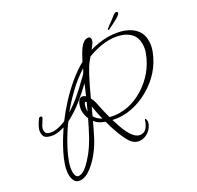

<svg xmlns="http://www.w3.org/2000/svg" viewBox="-152 -839 1092 1063"><g transform="rotate(-30 394.0 -307.5)"><path d="M78 47Q53 47 42.5 29.5Q32 12 32 -12Q32 -39 42.5 -71.5Q53 -104 70 -137.5Q87 -171 105.5 -201.5Q124 -232 139 -254Q125 -250 110 -247Q95 -244 80 -244Q58 -244 35.5 -253.5Q13 -263 13 -291Q13 -310 24.5 -331Q36 -352 47 -366Q51 -370 55 -370Q65 -370 65 -360Q65 -357 57.5 -346.5Q50 -336 42 -322Q34 -308 34 -294Q34 -275 49.5 -269Q65 -263 81 -263Q101 -263 121 -268.5Q141 -274 159 -282Q191 -325 231.5 -369Q272 -413 318 -451.5Q364 -490 411 -516Q419 -531 432 -555Q445 -579 462.5 -598Q480 -617 500 -617Q518 -617 518 -601Q518 -588 507 -573Q496 -558 488 -548Q545 -565 602 -565Q633 -565 665.5 -558.5Q698 -552 726 -536.5Q754 -521 771 -496Q788 -471 788 -433Q788 -402 776 -371Q764 -340 748 -314Q718 -265 671 -227.5Q624 -190 568 -168.5Q512 -147 454 -147Q439 -147 424 -149Q409 -151 394 -154Q399 -138 407 -113.5Q415 -89 427 -64Q439 -39 455.5 -22Q472 -5 493 -5Q516 -5 530 -24Q544 -43 549 -62Q549 -63 550.5 -66Q552 -69 553 -69Q557 -69 558.5 -61Q560 -53 560 -51V-47Q553 -18 528.5 2Q504 22 474 22Q445 22 424 -1Q414 -12 403.5 -33Q393 -54 383.5 -79Q374 -104 367 -127Q360 -150 356 -165Q339 -171 324.5 -179.5Q310 -188 298 -204Q278 -160 255 -116Q232 -72 200 -34Q187 -18 167 1Q147 20 124 33.5Q101 47 78 47ZM450 -168Q504 -168 554.5 -189.5Q605 -211 646.5 -247.5Q688 -284 714 -329Q728 -353 738.5 -380.5Q749 -408 749 -436Q749 -477 726.5 -501.5Q704 -526 669.5 -536.5Q635 -547 600 -547Q566 -547 531.5 -539.5Q497 -532 465 -520Q459 -512 452 -504.5Q445 -497 440 -489Q432 -479 424 -464Q416 -449 409 -438Q393 -408 378.5 -378Q364 -348 350 -317Q361 -296 365 -274Q370 -249 375.5 -224.5Q381 -200 388 -176Q420 -168 450 -168ZM207 -309Q248 -335 284 -365.5Q320 -396 354 -430Q360 -436 370.5 -445.5Q381 -455 385 -462Q388 -466 391 -472.5Q394 -479 396 -483Q342 -449 294.5 -403.5Q247 -358 207 -309ZM82 21Q100 21 119.5 6.5Q139 -8 156 -27Q173 -46 183 -58Q213 -97 237 -141.5Q261 -186 282 -230Q271 -257 271 -283Q271 -293 275 -309Q279 -325 288 -338Q297 -351 310 -351Q316 -351 322.5 -348Q329 -345 333 -341L362 -408Q321 -368 275 -331.5Q229 -295 178 -269Q162 -248 141.5 -215.5Q121 -183 102 -147Q83 -111 70.5 -76Q58 -41 58 -14Q58 -2 62.5 9.5Q67 21 82 21ZM298 -263 320 -312Q319 -313 317.5 -314.5Q316 -316 314 -316Q309 -316 305 -305.5Q301 -295 299.5 -283.5Q298 -272 298 -268ZM350 -189Q341 -222 335 -258Q334 -263 333.5 -268Q333 -273 332 -277L309 -227Q323 -202 350 -189ZM629 -597Q628 -596 626 -596Q623 -596 623 -600Q623 -604 626 -605Q629 -608 640.5 -616.5Q652 -625 666 -635Q680 -645 689 -653Q694 -657 699 -659.5Q704 -662 708 -662Q713 -662 715 -660Q718 -657 718 -654Q718 -644 689.5 -628Q661 -612 629 -597Z"/></g></svg>

Font: Sassy Frass
Style: Regular
Weight: 400
Designer: Robert E. Leuschke
Foundry: Robert E. Leuschke
Version: Version 1.010; ttfautohint (v1.8.3)